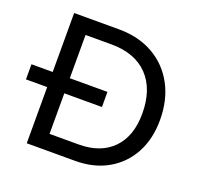

<svg xmlns="http://www.w3.org/2000/svg" viewBox="-116 -775 929 901"><g transform="rotate(20 349.0 -325.0)"><path d="M0 -356H106V-650.5H330.5Q428 -650.5 501.5 -608.8Q575 -567 615.8 -491.5Q656.5 -416 656.5 -316Q656.5 -221 618 -150Q579.5 -79 510 -39.5Q440.5 0 347.5 0H106V-280.5H0ZM191.5 -572V-356H379.5V-280.5H191.5V-78H336.5Q446 -78 507 -140.5Q568 -203 568 -316Q568 -437.5 503.2 -504.8Q438.5 -572 320.5 -572Z"/></g></svg>

Font: Overused Grotesk
Style: Regular
Weight: 450
Version: Version 0.004